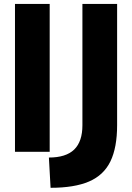

<svg xmlns="http://www.w3.org/2000/svg" viewBox="-20 -752 654 951"><path d="M226.1 -732.4H54.2V0H226.1ZM230.5 178.2Q348.6 178.2 421.1 147Q493.7 115.7 526.9 47.4Q560.1 -21 560.1 -132.3V-732.4H388.2V-131.8Q388.2 -50.8 347.4 -11.2Q306.6 28.3 222.2 28.3Z"/></svg>

Font: Kumbh Sans ExtraBold
Style: Regular
Weight: 800
Version: Version 1.005